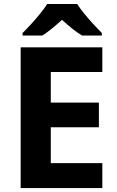

<svg xmlns="http://www.w3.org/2000/svg" viewBox="-20 -954 592 974"><path d="M84.8 0V-714H499.1V-588.6H237.6V-433.4H481.7V-308.4H237.6V-126.6H499.1V0ZM371.6 -933.6Q386 -911 408.5 -883.5Q431 -856 454.9 -830.1Q478.8 -804.2 496.6 -786.5V-773.6H396.7Q370.7 -789 345.8 -809.2Q320.8 -829.3 294.5 -853.3Q268.1 -829.3 244.4 -810Q220.8 -790.6 194.8 -773.6H94.5V-786.5Q113.5 -805.2 137 -830.9Q160.5 -856.6 182.8 -883.8Q205.1 -911 219.3 -933.6Z"/></svg>

Font: Noto Sans Symbols
Style: Regular
Weight: 400
Designer: Monotype Design Team
Foundry: Monotype Imaging Inc.
Version: Version 2.002